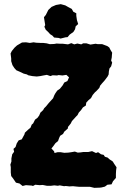

<svg xmlns="http://www.w3.org/2000/svg" viewBox="-20 -887 597 926"><path d="M133 8 105 6 89 10 74 -2 57 -6 46 -22 41 -29 34 -38 32 -55V-69V-81L30 -93L35 -108V-123L39 -143L48 -155L45 -169L55 -178L61 -196L70 -210L85 -215L98 -239L100 -247L116 -262L127 -271L133 -286L140 -292L149 -310L161 -319L169 -330L175 -344L188 -356L193 -365L202 -374L215 -390L225 -401L236 -413L242 -428L247 -437L256 -450L269 -459L282 -475L290 -489L305 -496L313 -514L300 -526L281 -523L263 -525L255 -523L234 -524L223 -520L206 -526L189 -523L174 -520L157 -518L136 -520L116 -524L110 -528L94 -532L84 -537L73 -542L59 -548L49 -559L40 -573L34 -592V-605L31 -629L37 -641L50 -657L62 -668L86 -682L105 -683L124 -680L142 -683L154 -681L175 -680H188L205 -678L220 -674L242 -675L253 -677L271 -676H283L308 -673L324 -679L338 -673L353 -677L372 -673L381 -678H397L416 -672L441 -676L452 -674H473L497 -665L507 -658L513 -646L521 -633L520 -624L519 -610L516 -595L521 -585L516 -567L508 -557L505 -542L504 -528L499 -518L483 -497L473 -486L463 -474L459 -463L444 -447L438 -442L427 -429L419 -414L406 -403L396 -392L394 -378L380 -369L371 -356L360 -344L354 -332L347 -325L327 -303L321 -291L308 -275L307 -267L290 -252L284 -241L270 -232L265 -221L260 -207L247 -196L237 -182L228 -171L241 -157L243 -149L258 -153H272L290 -150L310 -151L324 -153L341 -156L355 -151L369 -152L382 -154H406L424 -158L443 -149L453 -153L467 -143L480 -140L486 -131L499 -127L509 -118L524 -108L530 -98L542 -80L540 -66L539 -48V-29L525 -13L518 2L498 4L486 13L470 17L462 18L435 19L414 14H404H383H363L351 13L332 11L315 12L297 10L289 11L268 7L259 9L242 7L226 9H206L186 5L171 6L150 4L139 10ZM272 -701 263 -704 241 -706 233 -715 222 -722 211 -734 201 -743 194 -758 198 -766 194 -791 192 -804 201 -815 213 -839 229 -854 250 -863 273 -867 295 -861 309 -853 326 -844 334 -830 348 -823V-811L351 -790L357 -771L345 -760L342 -746L334 -733L316 -720L306 -708L296 -707Z"/></svg>

Font: Winky Rough
Style: Bold
Weight: 700
Designer: Simon Atzbach
Foundry: typofactur
Version: Version 1.206; ttfautohint (v1.8.4.7-5d5b)